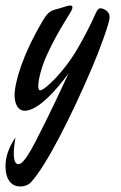

<svg xmlns="http://www.w3.org/2000/svg" viewBox="-84 -412 438 697"><path d="M314 -349C314 -376 286 -382 280 -382C274 -382 270 -376 267 -371C260 -359 252 -331 199 -238C148 -149 77 -84 62 -84C57 -84 55 -90 55 -100C55 -124 67 -170 86 -212C136 -321 179 -369 179 -385C179 -390 176 -392 171 -392C160 -392 141 -383 118 -378C94 -372 84 -358 72 -338C-3 -212 -31 -112 -31 -66C-31 -35 -19 -10 6 -10C54 -10 122 -86 165 -146C98 0 58 76 58 76C15 164 -5 184 -17 184C-26 184 -34 175 -34 145C-34 131 -32 112 -28 87C-55 127 -64 162 -64 190C-64 245 -39 265 -10 265C4 265 19 260 29 249C86 187 179 1 250 -166C278 -231 314 -330 314 -349Z"/></svg>

Font: Mervale Script
Style: Regular
Weight: 400
Designer: Astigmatic (AOETI)
Foundry: Astigmatic (AOETI)
Version: Version 1.000